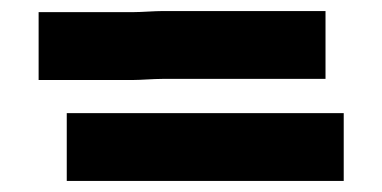

<svg xmlns="http://www.w3.org/2000/svg" viewBox="-20 -497 692 348"><path d="M274 -354H570V-477H276C259.2 -477 237 -475 221 -475H50V-352H221C235.6 -352 257.9 -354 274 -354ZM101 -169H603V-292H101Z"/></svg>

Font: Tape
Style: Regular
Weight: 500
Foundry: Cannot Into Space Fonts
Version: Version 0.97